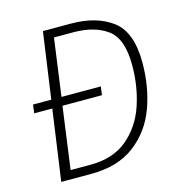

<svg xmlns="http://www.w3.org/2000/svg" viewBox="-102 -778 835 873"><g transform="rotate(-15 315.0 -342.0)"><path d="M577 -429Q577 -315 541.5 -218Q506 -121 426.5 -60.5Q347 0 222 0H80L127 -333H42L47 -373H133L177 -684H308Q429 -684 503 -628.5Q577 -573 577 -429ZM529 -430Q529 -555 468.5 -599Q408 -643 308 -643H218L181 -373H366L361 -333H175L135 -41H229Q336 -41 403 -97.5Q470 -154 499.5 -242Q529 -330 529 -430Z"/></g></svg>

Font: Fira Sans ExtraLight
Style: Italic
Weight: 275
Italic angle: -8°
Designer: Carrois Corporate & Edenspiekermann AG
Foundry: Carrois Corporate GbR & Edenspiekermann AG
Version: Version 4.203